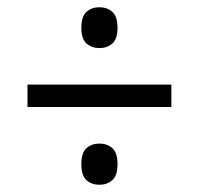

<svg xmlns="http://www.w3.org/2000/svg" viewBox="-20 -623 550 531"><path d="M255 -490Q234 -490 219.5 -502.5Q205 -515 205 -546Q205 -578 219.5 -590.5Q234 -603 255 -603Q276 -603 290.5 -590.5Q305 -578 305 -546Q305 -515 290.5 -502.5Q276 -490 255 -490ZM56 -327V-389H454V-327ZM255 -112Q234 -112 219.5 -124.5Q205 -137 205 -169Q205 -201 219.5 -213.5Q234 -226 255 -226Q276 -226 290.5 -213.5Q305 -201 305 -169Q305 -137 290.5 -124.5Q276 -112 255 -112Z"/></svg>

Font: Noto Serif Bengali SemiCondensed SemiBold
Style: Regular
Weight: 600
Width: 4
Designer: Juan Bruce, Universal Thirst, Indian Type Foundry and the Monotype Design Team.
Foundry: Monotype Imaging Inc.
Version: Version 2.003; ttfautohint (v1.8.4.7-5d5b)